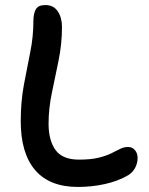

<svg xmlns="http://www.w3.org/2000/svg" viewBox="-20 -730 588 759"><path d="M288 9Q176 9 119 -57.5Q62 -124 62 -251Q62 -328 74.5 -395Q87 -462 99.5 -523.5Q112 -585 112 -646Q112 -676 121.5 -693Q131 -710 159 -710Q192 -710 208.5 -685Q225 -660 225 -624Q225 -556 211.5 -490.5Q198 -425 185 -362.5Q172 -300 172 -241Q172 -175 199.5 -137Q227 -99 292 -99Q339 -99 369.5 -106.5Q400 -114 420 -124Q440 -134 455 -141.5Q470 -149 486 -149Q503 -149 513.5 -136.5Q524 -124 524 -106Q524 -86 515 -68Q506 -50 488 -38Q447 -14 395 -2.5Q343 9 288 9Z"/></svg>

Font: Shantell Sans Normal
Style: Regular
Weight: 500
Designer: Stephen Nixon, Anya Danilova, Shantell Martin
Foundry: Arrow Type
Version: Version 1.009;[a7da0bfa3]